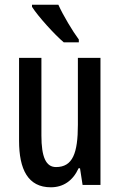

<svg xmlns="http://www.w3.org/2000/svg" viewBox="-20 -786 509 816"><path d="M228 -766H116V-757C142 -716 212 -639 251 -606H315V-618C289 -653 248 -721 228 -766ZM407 -540H311V-256C311 -135 289 -76 218 -76C175 -76 156 -119 156 -210V-540H61V-188C61 -66 99 10 196 10C249 10 290 -18 314 -71H320L331 0H407Z"/></svg>

Font: Noto Sans Armenian ExtraCondensed Medium
Style: Regular
Weight: 500
Width: 2
Designer: Monotype Design Team
Foundry: Monotype Imaging Inc.
Version: Version 2.008